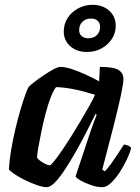

<svg xmlns="http://www.w3.org/2000/svg" viewBox="-20 -778 580 798"><path d="M174 0Q158 0 132.5 -9Q107 -18 81 -31Q55 -44 37 -56.5Q19 -69 17 -75Q19 -112 26.5 -156Q34 -200 44.5 -244Q55 -288 66 -325Q77 -362 86 -386.5Q95 -411 98 -415Q103 -422 120.5 -435.5Q138 -449 160 -464Q182 -479 201.5 -489.5Q221 -500 231 -500Q250 -500 276.5 -491.5Q303 -483 333 -469.5Q363 -456 392 -440L395 -500Q451 -500 472 -487.5Q493 -475 493 -449Q493 -430 482 -379.5Q471 -329 451.5 -252Q432 -175 405 -73L416 -66Q427 -77 441 -96.5Q455 -116 469.5 -138Q484 -160 495 -177Q504 -177 513.5 -172.5Q523 -168 525 -163Q520 -142 507 -114.5Q494 -87 476.5 -60.5Q459 -34 440.5 -17Q422 0 406 0Q384 0 359 -8.5Q334 -17 315.5 -27.5Q297 -38 294 -45L346 -201Q352 -220 357.5 -236Q363 -252 369 -267.5Q375 -283 382 -301L377 -304Q360 -270 339 -229Q318 -188 295 -147.5Q272 -107 250 -73.5Q228 -40 208.5 -20Q189 0 174 0ZM187 -91Q191 -91 204.5 -107.5Q218 -124 236.5 -151Q255 -178 275.5 -210.5Q296 -243 315.5 -276Q335 -309 351 -337.5Q367 -366 375 -384Q324 -400 285 -407.5Q246 -415 213 -416Q203 -404 191.5 -375Q180 -346 170 -308Q160 -270 152 -231.5Q144 -193 139 -163.5Q134 -134 134 -122Q144 -110 161 -100.5Q178 -91 187 -91ZM341 -562Q299 -562 272 -586Q245 -610 245 -647Q245 -678 261 -703Q277 -728 304.5 -743Q332 -758 364 -758Q407 -758 434 -733.5Q461 -709 461 -671Q461 -640 444.5 -615.5Q428 -591 401.5 -576.5Q375 -562 341 -562ZM347 -619Q370 -619 383 -632.5Q396 -646 396 -666Q396 -682 386 -691.5Q376 -701 358 -701Q336 -701 322.5 -687.5Q309 -674 309 -653Q309 -637 319.5 -628Q330 -619 347 -619Z"/></svg>

Font: Texturina 12pt
Style: Bold Italic
Weight: 700
Italic angle: -11°
Designer: Guillermo Torres Carreño
Foundry: Omnibus-Type
Version: Version 1.002